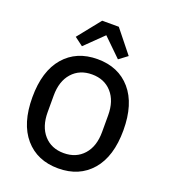

<svg xmlns="http://www.w3.org/2000/svg" viewBox="-168 -1063 1047 1193"><g transform="rotate(20 356.0 -466.0)"><path d="M576 -82Q495 12 356 12Q217 12 136 -82Q55 -176 55 -349Q55 -522 136 -616Q217 -710 356 -710Q495 -710 576 -616Q657 -522 657 -349Q657 -176 576 -82ZM536 -294V-404Q536 -499 487 -554Q438 -609 356 -609Q274 -609 225 -554Q176 -499 176 -404V-294Q176 -199 225 -144Q274 -89 356 -89Q438 -89 487 -144Q536 -199 536 -294ZM300 -944H410L530 -794L474 -752L355 -868L236 -752L180 -794Z"/></g></svg>

Font: IBM Plex Sans Medm
Style: Regular
Weight: 500
Designer: Mike Abbink, Paul van der Laan, Pieter van Rosmalen
Foundry: Bold Monday
Version: Version 3.005